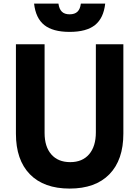

<svg xmlns="http://www.w3.org/2000/svg" viewBox="-20 -1051 790 1089"><path d="M232.9 -800V-296.6Q232.9 -218.7 271.2 -175.1Q309.5 -131.4 378.3 -131.4Q447.2 -131.4 485.4 -176Q523.7 -220.7 523.7 -300.5V-800H679.7V-293.1Q679.7 -143.9 600.5 -62.6Q521.2 18.6 375 18.6Q228.8 18.6 149.5 -62.6Q70.3 -143.9 70.3 -293.1V-800ZM375 -969.8Q403.8 -969.8 419.4 -984.7Q434.9 -999.6 438.6 -1030.7H576.7Q567.7 -948.1 519 -909.1Q470.2 -870.1 375 -870.1Q279.8 -870.1 231 -909.1Q182.3 -948.1 173.3 -1030.7H311.4Q315.7 -999.6 331 -984.7Q346.2 -969.8 375 -969.8Z"/></svg>

Font: Martian Mono sWd Rg
Style: Regular
Weight: 400
Width: 6
Monospace: yes
Designer: Roman Shamin
Foundry: Evil Martians
Version: Version 1.000